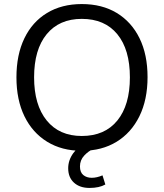

<svg xmlns="http://www.w3.org/2000/svg" viewBox="-20 -734 807 946"><path d="M383 9Q285 9 212.5 -35.5Q140 -80 100.5 -161Q61 -242 61 -353Q61 -464 100 -545Q139 -626 211.5 -670Q284 -714 383 -714Q483 -714 555.5 -670Q628 -626 667.5 -545.5Q707 -465 707 -354Q707 -243 667 -161.5Q627 -80 554.5 -35.5Q482 9 383 9ZM383 -64Q496 -64 558 -140Q620 -216 620 -353Q620 -490 558 -565.5Q496 -641 383 -641Q272 -641 210 -565.5Q148 -490 148 -353Q148 -217 210 -140.5Q272 -64 383 -64ZM421 192Q373 192 344.5 166Q316 140 316 95Q316 55 341.5 20Q367 -15 411 -36L440 0Q416 10 395 32.5Q374 55 374 86Q374 115 390.5 128.5Q407 142 432 142Q457 142 485 130L499 175Q469 192 421 192Z"/></svg>

Font: Nunito Sans
Style: Regular
Weight: 400
Designer: Vernon Adams
Foundry: Vernon Adams
Version: Version 3.101; ttfautohint (v1.8.4.7-5d5b);gftools[0.9.27]